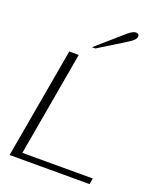

<svg xmlns="http://www.w3.org/2000/svg" viewBox="-169 -1042 939 1142"><g transform="rotate(20 301.0 -471.0)"><path d="M156 -700H216L100 -38H546L539 0H33ZM446 -920Q458 -930 470 -936Q482 -942 490 -942Q500 -942 505.5 -937Q511 -932 511 -924Q511 -903 467 -876L296 -770H274Z"/></g></svg>

Font: Fahkwang ExtraLight
Style: Italic
Weight: 275
Italic angle: -10°
Designer: Suppakit Chalermlarp | Katatrad Co.,Ltd.
Foundry: Cadson Demak Co.,Ltd.
Version: Version 1.000; ttfautohint (v1.6)